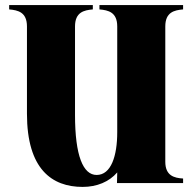

<svg xmlns="http://www.w3.org/2000/svg" viewBox="-20 -720 765 755"><path d="M700 -683V-700H371V-683C406 -680 441 -672 441 -616V-200C441 -107 417 -32 360 -32C307 -32 275 -107 275 -268V-616C275 -672 310 -680 345 -683V-700H16V-683C51 -680 86 -672 86 -616V-273C86 -55 184 15 305 15C361 15 409 -5 441 -42L440 0H700V-18C665 -20 630 -29 630 -84V-616C630 -672 665 -680 700 -683Z"/></svg>

Font: Sprat Condesed
Style: Bold
Weight: 700
Width: 3
Designer: Ethan Nakache
Foundry: Collletttivo
Version: Version 2.000;Glyphs 3.2 (3217)